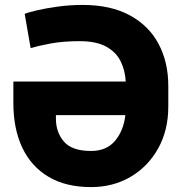

<svg xmlns="http://www.w3.org/2000/svg" viewBox="-20 -741 738 771"><path d="M345.7 10.3Q244.1 10.3 174.6 -31.2Q105 -72.8 69.3 -148.4Q33.7 -224.1 33.7 -327.1V-413.6H484.9Q482.4 -459 464.1 -495.6Q445.8 -532.2 406 -554Q366.2 -575.7 299.8 -575.7Q233.4 -575.7 182.6 -566.2Q131.8 -556.6 103 -547.9L79.1 -685.5Q90.3 -690.4 126.2 -699Q162.1 -707.5 211.4 -714.4Q260.7 -721.2 311.5 -721.2Q424.8 -721.2 501.5 -679.4Q578.1 -637.7 616.9 -564.5Q655.8 -491.2 655.8 -396V-312.5Q655.8 -217.8 615 -144.8Q574.2 -71.8 504.2 -30.8Q434.1 10.3 345.7 10.3ZM345.7 -134.8Q408.2 -134.8 442.4 -176Q476.6 -217.3 483.4 -278.8H204.6V-263.7Q204.6 -210 236.8 -172.4Q269 -134.8 345.7 -134.8Z"/></svg>

Font: Vazirmatn RD UI FD Black
Style: Regular
Weight: 900
Designer: Saber Rastikerdar
Foundry: Saber Rastikerdar
Version: Version 33.003